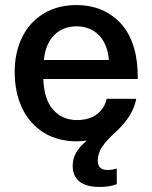

<svg xmlns="http://www.w3.org/2000/svg" viewBox="-20 -543 602 758"><path d="M401 -153H518Q511 -118 492 -87Q473 -56 439 -24Q398 13 382 38.5Q366 64 366 91Q366 128 404 128Q425 128 441 122V184Q414 195 373 195Q320 195 293.5 173.5Q267 152 267 112Q267 84 280 60.5Q293 37 321 14V12Q305 15 284 15Q208 15 152.5 -19.5Q97 -54 67.5 -116Q38 -178 38 -260Q38 -335 67 -395Q96 -455 151.5 -489Q207 -523 282 -523Q368 -523 428.5 -476.5Q489 -430 510 -350Q524 -305 524 -231H151Q154 -149 190.5 -109Q227 -69 284 -69Q332 -69 362.5 -92Q393 -115 401 -153ZM153 -306H410Q404 -371 369.5 -405Q335 -439 282 -439Q229 -439 194.5 -405Q160 -371 153 -306Z"/></svg>

Font: CST
Style: Medium
Weight: 500
Version: Version 1.00